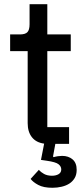

<svg xmlns="http://www.w3.org/2000/svg" viewBox="-20 -681 397 909"><path d="M228 208Q186 208 161 194.5Q136 181 125 166L164 123Q173 134 188.5 142.5Q204 151 226 151Q245 151 257.5 143.5Q270 136 270 121Q270 107 257 96.5Q244 86 201 80L174 76L189 -1Q151 -6 131 -31.5Q111 -57 111 -98V-439H28V-518H74Q100 -518 110 -529Q120 -540 120 -566V-661H204V-518H315V-439H204V-79H307V0H242L231 60L234 63Q244 60 254.5 58.5Q265 57 274 57Q304 57 323.5 73.5Q343 90 343 123Q343 146 333.5 162Q324 178 308.5 188Q293 198 272 203Q251 208 228 208Z"/></svg>

Font: IBM Plex Sans Text
Style: Regular
Weight: 450
Designer: Mike Abbink, Paul van der Laan, Pieter van Rosmalen
Foundry: Bold Monday
Version: Version 3.005